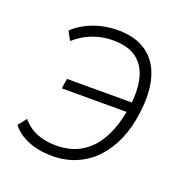

<svg xmlns="http://www.w3.org/2000/svg" viewBox="-97 -587 669 686"><g transform="rotate(20 237.0 -243.5)"><path d="M170 8Q119 8 79 -8.5Q39 -25 17 -54L42 -86Q65 -58 97.5 -45Q130 -32 171 -32Q227 -32 267.5 -57Q308 -82 333 -128.5Q358 -175 369 -239L376 -231H121L127 -269H382L372 -256Q380 -318 368.5 -362.5Q357 -407 324.5 -431Q292 -455 235 -455Q196 -455 159.5 -441.5Q123 -428 91 -400L73 -433Q92 -452 118.5 -466Q145 -480 175.5 -487.5Q206 -495 240 -495Q307 -495 349.5 -464.5Q392 -434 408 -377Q424 -320 413 -243Q406 -186 386 -140Q366 -94 335 -61Q304 -28 262.5 -10Q221 8 170 8Z"/></g></svg>

Font: Nunito Sans 10pt SemiCondensed ExtraLight
Style: Italic
Weight: 250
Width: 4
Italic angle: -9°
Designer: Vernon Adams
Foundry: Vernon Adams
Version: Version 3.101;gftools[0.9.27]